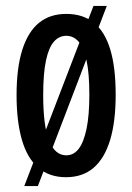

<svg xmlns="http://www.w3.org/2000/svg" viewBox="-20 -587 447 649"><path d="M62 42 296 -567H341L108 42ZM203 12Q147 12 109.5 -20Q72 -52 54 -114.5Q36 -177 36 -265Q36 -358 55.5 -419Q75 -480 112 -510Q149 -540 204 -540Q260 -540 297 -510.5Q334 -481 352.5 -420.5Q371 -360 371 -267Q371 -175 352 -113Q333 -51 296 -19.5Q259 12 203 12ZM204 -62Q229 -62 246 -84Q263 -106 272.5 -151.5Q282 -197 282 -267Q282 -339 272.5 -383Q263 -427 245.5 -446.5Q228 -466 204 -466Q180 -466 162.5 -446.5Q145 -427 135.5 -383Q126 -339 126 -266Q126 -161 146 -111.5Q166 -62 204 -62Z"/></svg>

Font: Bricolage Grotesque 36pt Condensed
Style: Regular
Weight: 400
Width: 3
Designer: Mathieu Triay
Foundry: Atelier Triay
Version: Version 1.001;gftools[0.9.33.dev8+g029e19f]